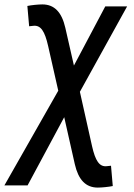

<svg xmlns="http://www.w3.org/2000/svg" viewBox="-83 -610 605 870"><path d="M256 134C272 204 305 240 360 240C378 240 409 237 428 233L420 141L401 143C367 147 349 118 334 52L279 -194L493 -581H394L252 -313L213 -484C197 -554 164 -590 109 -590C91 -590 60 -587 41 -583L49 -491L68 -493C102 -497 120 -468 135 -402L181 -199L-63 230H42L208 -79Z"/></svg>

Font: Smiley Sans Oblique
Style: Regular
Weight: 400
Italic angle: -8°
Designer: oooooohmygosh, Nagisa Chen, Janine Sui, Heda Shi, Jian Li
Foundry: atelierAnchor
Version: Version 2.0.1